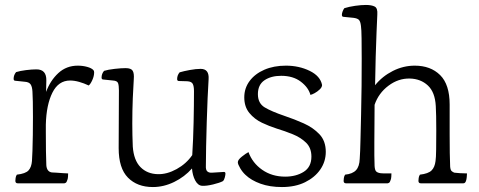

<svg xmlns="http://www.w3.org/2000/svg" viewBox="-20 -820 1935 775"><path d="M52 -80Q42 -80 42 -90Q42 -94 43 -101.5Q44 -109 48 -115Q83 -119 95 -132Q107 -145 109 -170Q110 -183 111 -211Q112 -239 112.5 -275.5Q113 -312 113 -348Q113 -382 112.5 -409.5Q112 -437 111 -450Q110 -470 103.5 -479.5Q97 -489 80 -490L42 -494Q35 -494 35 -502Q35 -517 45 -529Q61 -534 85 -537Q109 -540 127 -540Q168 -540 167 -495Q166 -476 166 -449Q183 -495 215.5 -525Q248 -555 294 -555Q314 -555 332 -550Q350 -545 357 -537Q360 -534 360 -528Q360 -513 352.5 -496.5Q345 -480 338 -475Q319 -484 299.5 -489.5Q280 -495 263 -495Q216 -495 191.5 -446Q167 -397 165 -317Q165 -309 165 -301.5Q165 -294 165 -286Q165 -241 165.5 -210Q166 -179 167 -153Q169 -127 189 -124Q194 -124 207.5 -123Q221 -122 235.5 -121Q250 -120 255 -120Q255 -115 254.5 -107Q254 -99 252 -94Q249 -84 245 -82Q241 -80 239 -80Z M597 -65Q534 -65 496.5 -103Q459 -141 459 -222L460 -455Q460 -475 456.5 -484.5Q453 -494 436 -495L397 -499Q390 -499 390 -507Q390 -522 400 -534Q416 -539 442.5 -542Q469 -545 487 -545Q509 -545 515.5 -534.5Q522 -524 520 -500Q518 -473 516 -423.5Q514 -374 514 -321Q514 -298 514.5 -274.5Q515 -251 516 -228Q520 -173 547 -145.5Q574 -118 617 -117Q654 -116 693 -137.5Q732 -159 756 -194Q760 -257 761.5 -327Q763 -397 763 -452Q763 -472 758 -481.5Q753 -491 736 -492L702 -493Q695 -493 695 -501Q695 -516 705 -528Q722 -533 746.5 -537.5Q771 -542 790 -542Q825 -542 822 -500Q820 -469 818 -423.5Q816 -378 814.5 -327Q813 -276 812 -229.5Q811 -183 811 -151Q810 -134 817 -128Q824 -122 836 -123L884 -126Q890 -126 890 -119Q890 -114 887.5 -104Q885 -94 880 -89Q867 -82 840 -75.5Q813 -69 796 -70Q779 -71 768 -91.5Q757 -112 755 -140Q725 -106 683 -85.5Q641 -65 597 -65Z M1118 -65Q1069 -65 1031.5 -78.5Q994 -92 971 -114Q959 -125 949.5 -141Q940 -157 940 -165Q940 -175 956.5 -188Q973 -201 983 -206Q999 -162 1038.5 -134.5Q1078 -107 1131 -107Q1175 -107 1206 -126.5Q1237 -146 1237 -188Q1237 -223 1215.5 -244Q1194 -265 1162 -278Q1130 -291 1097 -301Q1068 -310 1037.5 -324.5Q1007 -339 986.5 -364Q966 -389 966 -427Q966 -464 987.5 -493Q1009 -522 1047 -538.5Q1085 -555 1134 -555Q1187 -555 1230 -534Q1273 -513 1280 -477Q1280 -468 1270.5 -459Q1261 -450 1250 -444Q1239 -438 1233 -437Q1225 -467 1194 -490.5Q1163 -514 1115 -514Q1074 -514 1047.5 -496Q1021 -478 1021 -440Q1021 -403 1048.5 -386.5Q1076 -370 1129 -352Q1168 -339 1206 -322Q1244 -305 1269.5 -278Q1295 -251 1295 -207Q1295 -168 1273 -136Q1251 -104 1211.5 -84.5Q1172 -65 1118 -65Z M1377 -80Q1367 -80 1367 -90Q1367 -94 1368 -101.5Q1369 -109 1373 -115Q1403 -118 1417 -133Q1431 -148 1432 -179Q1434 -206 1435 -253Q1436 -300 1437.5 -357Q1439 -414 1439.5 -473Q1440 -532 1440 -583Q1440 -627 1439.5 -664.5Q1439 -702 1437 -715Q1435 -733 1429 -739.5Q1423 -746 1407 -748L1367 -752Q1360 -752 1360 -760Q1360 -766 1363 -774Q1366 -782 1370 -787Q1389 -793 1413.5 -796.5Q1438 -800 1457 -800Q1480 -800 1492.5 -793.5Q1505 -787 1503 -761Q1502 -736 1500 -691.5Q1498 -647 1496.5 -591Q1495 -535 1494 -476Q1523 -512 1565.5 -533.5Q1608 -555 1654 -555Q1718 -555 1756.5 -517Q1795 -479 1795 -398V-277Q1795 -233 1795.5 -202.5Q1796 -172 1797 -148Q1798 -134 1803 -129.5Q1808 -125 1814 -123Q1821 -122 1836.5 -121Q1852 -120 1865 -120Q1865 -115 1864 -105Q1863 -95 1861 -90Q1858 -80 1850 -80H1679Q1669 -80 1669 -90Q1669 -94 1670 -101.5Q1671 -109 1675 -115Q1709 -119 1722 -132Q1735 -145 1738 -170Q1740 -182 1740.5 -217Q1741 -252 1741 -293Q1741 -324 1740.5 -351Q1740 -378 1739 -392Q1736 -448 1707 -475Q1678 -502 1634 -503Q1588 -504 1548 -474Q1508 -444 1492 -397Q1492 -355 1491.5 -316.5Q1491 -278 1491 -246Q1491 -217 1491 -192.5Q1491 -168 1492 -150Q1493 -134 1498 -128.5Q1503 -123 1515 -121Q1522 -120 1536 -120Q1550 -120 1560 -120Q1560 -115 1559.5 -107Q1559 -99 1557 -94Q1554 -84 1550 -82Q1546 -80 1544 -80Z"/></svg>

Font: Gowun Batang
Style: Regular
Weight: 400
Designer: Yanghee Ryu
Foundry: Yanghee Ryu
Version: Version 2.000